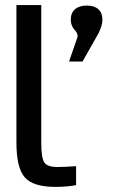

<svg xmlns="http://www.w3.org/2000/svg" viewBox="-20 -730 475 759"><path d="M207 -69.8Q237.3 -69.8 280.8 -73.2V2Q243.2 8.8 199.2 8.8Q110.4 8.8 77.6 -29.3Q44.9 -67.4 44.9 -166V-710H143.1V-166Q143.1 -106.4 155 -88.1Q167 -69.8 207 -69.8ZM252.9 -486.8 284.2 -577.1Q288.6 -587.4 285.2 -596.4Q281.7 -605.5 276.1 -610.6Q270.5 -615.7 265.1 -627Q259.8 -638.2 259.8 -652.8Q259.8 -678.7 276.4 -693.4Q293 -708 323.2 -708Q353 -708 368.9 -693.4Q384.8 -678.7 384.8 -652.8V-650.9Q384.8 -628.9 368.2 -596.2L306.2 -486.8Z"/></svg>

Font: LT Wave
Style: Regular
Weight: 400
Designer: Daniel Lyons
Version: Version 2.5 (Glyphs App)